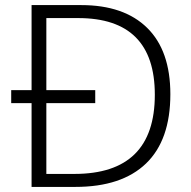

<svg xmlns="http://www.w3.org/2000/svg" viewBox="-20 -734 751 754"><path d="M299 -714Q467 -714 558 -624.5Q649 -535 649 -364Q649 -184 553.5 -92Q458 0 276 0H104V-329H24V-380H104V-714ZM287 -663H162V-380H354V-329H162V-51H272Q588 -51 588 -362Q588 -663 287 -663Z"/></svg>

Font: Noto Sans Arabic Light
Style: Regular
Weight: 300
Designer: Monotype Design Team, Nadine Chahine, Nizar Qandah and Khaled Hosny
Foundry: Monotype Imaging Inc.
Version: Version 2.012; ttfautohint (v1.8.4.7-5d5b)